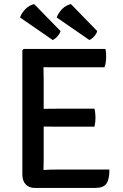

<svg xmlns="http://www.w3.org/2000/svg" viewBox="-20 -924 606 945"><path d="M90 -676.5 96.5 -683H194V-595.5Q194 -574.5 194.5 -561.2Q195 -548 195 -527.5V-138Q195 -124.5 194.5 -113.2Q194 -102 194 -87.5V1H151Q123 1 106.5 -16.5Q90 -34 90 -65ZM445 -389Q447.5 -379 448.8 -366.2Q450 -353.5 450 -345Q450 -336 448.8 -323.8Q447.5 -311.5 445 -300.5H257Q245.5 -300.5 228 -300.8Q210.5 -301 191.8 -301.2Q173 -301.5 158 -302V-388Q173 -388 191.8 -388.2Q210.5 -388.5 228 -388.8Q245.5 -389 257 -389ZM499 -683Q501.5 -671 502 -660.2Q502.5 -649.5 502.5 -640.5Q502.5 -631.5 500.8 -618.2Q499 -605 494 -593H257Q245.5 -593 228 -593Q210.5 -593 191.8 -593.2Q173 -593.5 158 -594V-683ZM518.5 -89.5Q518.5 -41 503.8 -20Q489 1 448 1H158V-85Q182 -86.5 205.5 -88Q229 -89.5 260 -89.5ZM148 -904 278 -771Q274 -757.5 263 -745.2Q252 -733 239.5 -727L78.5 -838Q86.5 -860 104.5 -878.8Q122.5 -897.5 148 -904ZM329 -904 458.5 -771Q455 -758 444 -745.5Q433 -733 420 -727L259 -838Q267 -860 285 -878.8Q303 -897.5 329 -904Z"/></svg>

Font: Signika
Style: Regular
Weight: 400
Designer: Anna Giedry
Foundry: Anna Giedry
Version: Version 2.001